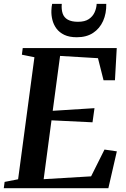

<svg xmlns="http://www.w3.org/2000/svg" viewBox="-30 -998 670 1018"><path d="M-10 0 -5.5 -33.5 66 -47.5 152.5 -694.5 86 -708 90.5 -743H589L579.5 -572.5H519L489.5 -689.5L288.5 -701.5L249.5 -410.5L471 -424.5L460.5 -349.5L243 -360L201.5 -48L453 -63L524 -205L589.5 -195.5L544.5 0ZM377.5 -800.5Q337.5 -800.5 311 -813.2Q284.5 -826 269.2 -846.8Q254 -867.5 247.8 -892.5Q241.5 -917.5 242.5 -942Q242.5 -952.5 243.8 -961.2Q245 -970 246.5 -977.5H297.5Q295 -948 302.2 -926.5Q309.5 -905 329.5 -893.8Q349.5 -882.5 383.5 -882.5Q420 -882.5 441 -896.8Q462 -911 471.8 -933Q481.5 -955 482.5 -977.5H533.5Q534.5 -926.5 516.5 -886.5Q498.5 -846.5 463.5 -823.5Q428.5 -800.5 377.5 -800.5Z"/></svg>

Font: Merriweather 72pt SemiBold
Style: Italic
Weight: 600
Italic angle: -7.8°
Version: Version 2.101